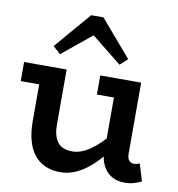

<svg xmlns="http://www.w3.org/2000/svg" viewBox="-84 -821 843 911"><g transform="rotate(10 337.5 -365.5)"><path d="M265 14Q225 14 193.5 0Q162 -14 140.5 -40.5Q119 -67 107.5 -108Q96 -149 96 -202V-379H7V-471H212V-204Q212 -179 217 -159Q222 -139 232.5 -124Q243 -109 261 -101Q279 -93 306 -93Q330 -93 355 -103.5Q380 -114 406 -135Q431 -154 456 -182V-379H374V-471H571V-129Q571 -106 580.5 -96Q590 -86 602 -86Q612 -86 619 -88Q626 -90 631 -93L656 -10Q643 -3 621.5 3.5Q600 10 575 10Q540 10 513.5 -5Q487 -20 472 -49Q461 -69 457 -95Q453 -90 449 -86Q419 -53 389.5 -31Q360 -9 329.5 2.5Q299 14 265 14ZM168 -537 132 -570 282 -745H341L491 -570L455 -537L310 -653Z"/></g></svg>

Font: BioRhyme ExtraBold SemiBold
Style: Regular
Weight: 600
Version: Version 1.600;gftools[0.9.33]